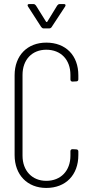

<svg xmlns="http://www.w3.org/2000/svg" viewBox="-20 -918 442 946"><path d="M118 -886 183 -785C186 -781 190 -778 195 -778H222C227 -778 231 -780 234 -784L301 -886C305 -893 303 -898 295 -898H274C269 -898 265 -895 262 -891L213 -811C212 -809 208 -809 207 -811L157 -891C154 -895 150 -898 145 -898H124C119 -898 116 -896 116 -892C116 -890 117 -888 118 -886ZM208 8C304 8 366 -56 366 -154V-172C366 -178 362 -182 356 -182L337 -183C331 -183 327 -179 327 -173V-151C327 -77 280 -27 208 -27C138 -27 91 -77 91 -151V-549C91 -624 138 -673 208 -673C280 -673 327 -624 327 -549V-526C327 -520 331 -516 337 -516L356 -517C362 -517 366 -521 366 -527V-547C366 -645 304 -708 208 -708C115 -708 52 -645 52 -547V-154C52 -56 115 8 208 8Z"/></svg>

Font: Barlow Condensed ExtraLight
Style: Regular
Weight: 275
Width: 3
Designer: Jeremy Tribby
Foundry: Tribby Type
Version: Version 1.422;hotconv 1.0.109;makeotfexe 2.5.65596